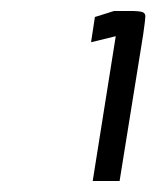

<svg xmlns="http://www.w3.org/2000/svg" viewBox="-20 -753 285 350"><path d="M216 -733Q234 -733 239.5 -731Q245 -729 245 -723.5Q245 -718 241 -690L198 -423H149L191 -687L146 -676L153 -722L188 -733Z"/></svg>

Font: Economica
Style: Italic
Weight: 400
Designer: Vicente Lamonaca
Foundry: Vicente Lamonaca
Version: Version 1.100